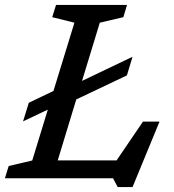

<svg xmlns="http://www.w3.org/2000/svg" viewBox="-29 -727 708 783"><path d="M511.5 -495.5 488.5 -419.5 282 -321.5 206.5 -73H446.5L554 -231H621.5L511.5 36H451L432 0H-9L6.5 -50L102.5 -72.5L166 -280L65 -232L88.5 -308L189 -356L274.5 -634.5L184 -657L199.5 -707H489L474 -657L378 -634.5L305.5 -397Z"/></svg>

Font: Newsreader 6pt
Style: Italic
Weight: 400
Italic angle: -17°
Designer: Hugues Gentile
Foundry: Production Type
Version: Version 1.003; ttfautohint (v1.8.3)